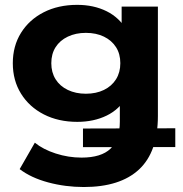

<svg xmlns="http://www.w3.org/2000/svg" viewBox="-20 -565 751 787"><path d="M323.4 201.6Q248 201.6 177.6 182.7Q107.2 163.8 60.6 128.2L122.8 19.8Q156.4 47.4 208.4 64.2Q260.4 81 314.2 81Q394.9 81 433.1 44.4Q471.2 7.7 471.2 -66.2V-146.6L481.2 -286.2L478.6 -422.4V-537.9H627.2V-89.7Q627.2 57.7 549.9 129.6Q472.5 201.6 323.4 201.6ZM320.1 38.2V-38.2L698.5 -39.2V37.8ZM296.9 -65.5Q219.3 -65.5 159.6 -96.1Q99.9 -126.7 66.2 -181Q32.5 -235.3 32.5 -305.9Q32.5 -376.5 66.2 -430.5Q99.9 -484.5 159.4 -514.8Q218.9 -545.1 296.5 -545.1Q363.9 -545.1 416.7 -519.1Q469.4 -493.1 500.2 -440.4Q531 -387.7 531 -305.1Q531 -222.9 500.4 -169.8Q469.8 -116.7 417 -91.1Q364.3 -65.5 296.9 -65.5ZM331.9 -180.8Q374.2 -180.8 406.1 -196.4Q437.9 -211.9 455.6 -240.1Q473.2 -268.2 473.2 -305.9Q473.2 -344 455.6 -371.6Q437.9 -399.3 406.1 -414.8Q374.2 -430.3 331.9 -430.3Q290.3 -430.3 257.9 -414.8Q225.5 -399.3 207.9 -371.6Q190.3 -344 190.3 -305.9Q190.3 -268.2 207.9 -240.1Q225.5 -211.9 257.9 -196.4Q290.3 -180.8 331.9 -180.8Z"/></svg>

Font: Montserrat Alternates Thin
Style: Regular
Weight: 100
Designer: Julieta Ulanovsky
Foundry: Julieta Ulanovsky
Version: Version 9.000